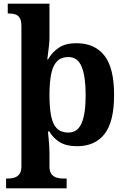

<svg xmlns="http://www.w3.org/2000/svg" viewBox="-20 -780 685 1040"><path d="M13 240V187H25Q40 187 56.5 182.5Q73 178 84.5 164Q96 150 96 122V-637Q96 -668 87 -682.5Q78 -697 63 -702Q48 -707 29 -707H22V-760H248V-576Q248 -558 245 -530Q242 -502 239 -480Q236 -458 236 -458H240Q262 -497 298.5 -521.5Q335 -546 393 -546Q493 -546 545.5 -479Q598 -412 598 -266Q598 -121 546.5 -54.5Q495 12 397 12Q340 12 304.5 -9.5Q269 -31 247 -68H240Q240 -68 241 -55.5Q242 -43 244 -23.5Q246 -4 247 16.5Q248 37 248 53V122Q248 150 259.5 164Q271 178 288 182.5Q305 187 319 187H341V240ZM350 -62Q400 -62 422 -112.5Q444 -163 444 -265Q444 -365 422.5 -418Q401 -471 351 -471Q311 -471 288.5 -447.5Q266 -424 257 -378Q248 -332 248 -266Q248 -197 257 -151.5Q266 -106 288.5 -84Q311 -62 350 -62Z"/></svg>

Font: Noto Serif Tamil
Style: Bold
Weight: 700
Designer: Indian Type Foundry, Tom Grace, and the Monotype Design Team
Foundry: Monotype Imaging Inc.
Version: Version 2.003